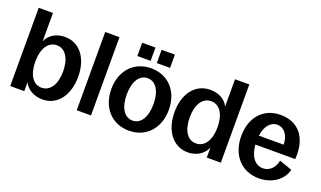

<svg xmlns="http://www.w3.org/2000/svg" viewBox="-76 -1182 2748 1644"><g transform="rotate(20 1298.5 -360.0)"><path d="M357 14C491 14 580 -102 580 -273C580 -444 490 -556 359 -556C281 -556 216 -518 190 -455V-713H60V0H188V-82C215 -23 281 14 357 14ZM315 -78C238 -78 190 -153 190 -272C190 -390 239 -465 317 -465C394 -465 443 -390 443 -272C443 -153 393 -78 315 -78Z M666 0H796V-713H666Z M1144 12C1300 12 1406 -104 1406 -273C1406 -441 1300 -556 1144 -556C988 -556 882 -441 882 -273C882 -104 988 12 1144 12ZM1144 -80C1069 -80 1022 -155 1022 -274C1022 -391 1069 -466 1144 -466C1219 -466 1266 -391 1266 -274C1266 -155 1219 -80 1144 -80ZM1172 -614H1293V-735H1172ZM995 -614H1116V-735H995Z M1681 14C1761 14 1826 -28 1851 -92V0H1979V-713H1849V-463C1823 -522 1759 -556 1683 -556C1549 -556 1458 -444 1458 -273C1458 -102 1548 14 1681 14ZM1721 -82C1644 -82 1596 -156 1596 -274C1596 -393 1645 -467 1723 -467C1800 -467 1849 -393 1849 -274C1849 -156 1799 -82 1721 -82Z M2329 15C2446 15 2543 -51 2567 -149L2450 -190C2437 -122 2392 -78 2333 -78C2260 -78 2212 -142 2204 -247H2567C2582 -445 2485 -560 2322 -560C2167 -560 2065 -447 2065 -275C2065 -101 2171 15 2329 15ZM2206 -329C2218 -417 2262 -471 2324 -471C2386 -471 2430 -415 2432 -329Z"/></g></svg>

Font: Ronzino
Style: Bold
Weight: 700
Designer: Nunzio Mazzaferro
Foundry: Collletttivo
Version: Version 1.000;Glyphs 3.3 (3337)